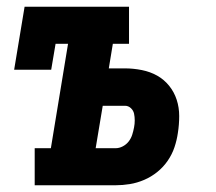

<svg xmlns="http://www.w3.org/2000/svg" viewBox="-20 -550 640 570"><path d="M83 0V-110H131L182 -420H145L132 -343H22L53 -530H363V-420H315L303 -347H351Q376 -347 401 -342Q426 -337 446.5 -325.5Q467 -314 482 -295.5Q497 -277 504.5 -254Q512 -231 512 -205.5Q512 -180 508 -155Q505 -134 498 -113Q491 -92 478 -73Q465 -54 447 -39.5Q429 -25 408 -16Q387 -7 365.5 -3.5Q344 0 323 0ZM323 -110Q334 -110 344.5 -115.5Q355 -121 362 -130Q369 -139 372.5 -150Q376 -161 378 -172Q380 -182 380 -192.5Q380 -203 378 -212.5Q376 -222 368.5 -229Q361 -236 351 -236H285L264 -110Z"/></svg>

Font: Iosevka Slab XBdExObl
Style: Regular
Weight: 800
Width: 7
Italic angle: -9°
Monospace: yes
Designer: Belleve Invis
Foundry: Belleve Invis
Version: Version 11.1.0; ttfautohint (v1.8.3)